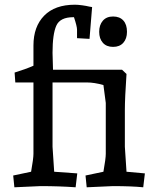

<svg xmlns="http://www.w3.org/2000/svg" viewBox="-20 -790 648 815"><path d="M298 -770Q311 -770 329 -767.5Q347 -765 359 -762L371 -760L360 -625L307 -628V-664Q307 -678 294 -717H291Q235 -717 219 -681Q203 -645 203 -566L205 -494H498L517 -476Q510 -373 510 -323V-167L517 -61L595 -54L588 5Q539 0 459 0L348 5L343 -45L419 -61Q429 -117 429 -137V-353L419 -429Q380 -440 349 -440H203V-167L210 -61L308 -54L301 5Q232 0 152 0L41 5L36 -45L112 -61Q122 -117 122 -137V-440H45L42 -482Q88 -496 122 -511V-597Q122 -677 167.5 -723.5Q213 -770 298 -770ZM519 -655Q519 -626 503.5 -608.5Q488 -591 460 -591Q432 -591 416.5 -608.5Q401 -626 401 -655Q401 -684 416.5 -702Q432 -720 460 -720Q488 -720 503.5 -703Q519 -686 519 -655Z"/></svg>

Font: Andada
Style: Regular
Weight: 400
Designer: Carolina Giovagnoli
Foundry: Carolina Giovagnoli
Version: Version 1.003